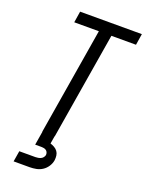

<svg xmlns="http://www.w3.org/2000/svg" viewBox="-174 -819 854 1122"><g transform="rotate(20 253.5 -257.5)"><path d="M155 0 265 -665H112L123 -735H507L496 -665H343L233 0ZM57 220 68 153H168Q176 153 184.5 151.5Q193 150 201 146.5Q209 143 214.5 136Q220 129 222 121Q223 113 220 105Q217 97 210.5 92.5Q204 88 196 86.5Q188 85 180 85H142L156 0H232L224 48Q237 52 249.5 59Q262 66 270 77Q278 88 280 102.5Q282 117 280 132Q277 152 265 170.5Q253 189 235.5 200.5Q218 212 197.5 216Q177 220 157 220Z"/></g></svg>

Font: Iosevka Algr
Style: Italic
Weight: 400
Italic angle: -9°
Monospace: yes
Designer: Belleve Invis
Foundry: Belleve Invis
Version: Version 26.0.2; ttfautohint (v1.8.3)